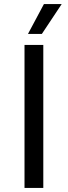

<svg xmlns="http://www.w3.org/2000/svg" viewBox="-20 -920 332 940"><path d="M100 0ZM100 -700H192V0H100ZM195 -900H282L185 -754H117Z"/></svg>

Font: Sarabun
Style: Regular
Weight: 400
Designer: Suppakit Chalermlarp | Katatrad Co.,Ltd.
Foundry: Cadson Demak Co.,Ltd.
Version: Version 1.000; ttfautohint (v1.6)